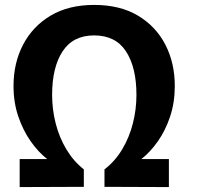

<svg xmlns="http://www.w3.org/2000/svg" viewBox="-20 -760 824 781"><path d="M60 1V-113H172Q136 -141 105 -185Q74 -229 54.5 -286Q35 -343 35 -410Q35 -504 74 -578.5Q113 -653 186 -696.5Q259 -740 363 -740Q468 -740 541 -696.5Q614 -653 652.5 -578.5Q691 -504 691 -410Q691 -343 672 -286Q653 -229 622 -185Q591 -141 555 -113H667V1L405 0V-71Q448 -104 477 -152.5Q506 -201 520.5 -258Q535 -315 535 -374Q535 -486 492.5 -551Q450 -616 363 -616Q277 -616 234.5 -551Q192 -486 192 -374Q192 -315 206.5 -258Q221 -201 250 -152.5Q279 -104 321 -71V0Z"/></svg>

Font: Murecho SemiBold
Style: Regular
Weight: 600
Designer: Neil Summerour
Foundry: Positype
Version: Version 1.010; ttfautohint (v1.8.3)